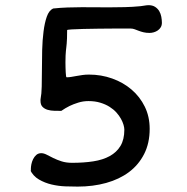

<svg xmlns="http://www.w3.org/2000/svg" viewBox="-20 -689 709 729"><path d="M98.1 -39.1Q97.2 -40.5 97.2 -47.9Q97.2 -55.2 99.1 -65.2Q101.1 -75.2 105.7 -84.7Q110.4 -94.2 117.9 -100.8Q125.5 -107.4 136.7 -107.4Q146 -107.4 157 -101.8Q168 -96.2 182.1 -89.1Q196.3 -82 213.9 -76.4Q231.4 -70.8 253.9 -70.8Q297.9 -70.8 334.2 -76.4Q370.6 -82 396.7 -96.4Q422.9 -110.8 437.5 -135Q452.1 -159.2 452.1 -196.8Q452.1 -204.1 449 -215.1Q445.8 -226.1 439.2 -238Q432.6 -250 421.9 -262Q411.1 -273.9 396 -283.4Q380.9 -293 360.8 -299.1Q340.8 -305.2 315.9 -305.2Q295.4 -305.2 276.9 -299.3Q258.3 -293.5 244.1 -286.6Q227.5 -278.3 212.9 -268.1Q200.7 -268.1 186.8 -268.3Q172.9 -268.6 161.1 -272Q149.4 -275.4 141.6 -283.2Q133.8 -291 133.8 -306.2Q133.8 -308.6 133.8 -310.5Q133.8 -312.5 134.3 -314.9Q137.7 -331.1 138.4 -360.6Q139.2 -390.1 139.2 -425.5Q139.2 -460.9 140.1 -498.8Q141.1 -536.6 145.3 -569.3Q149.4 -602.1 157.7 -625.7Q166 -649.4 181.6 -656.7Q209.5 -659.7 236.6 -660.6Q263.7 -661.6 290 -661.6Q314.9 -661.6 340.8 -661.4Q366.7 -661.1 393.1 -661.1Q423.8 -661.1 453.9 -661.9Q483.9 -662.6 513.2 -665.5Q513.2 -665.5 516.8 -666Q520.5 -666.5 525.1 -667.2Q529.8 -668 534.9 -668.7Q540 -669.4 543.5 -669.4Q558.6 -669.4 568.6 -663.1Q578.6 -656.7 584.5 -647Q590.3 -637.2 592.5 -625.2Q594.7 -613.3 594.7 -602.5Q594.7 -592.8 590.3 -585.4Q585.9 -578.1 579.1 -573.5Q572.3 -568.8 564 -566.4Q555.7 -564 547.9 -564Q535.2 -564 525.1 -566.4Q515.1 -568.8 506.8 -572Q498.5 -575.2 491.2 -577.9Q483.9 -580.6 476.6 -580.6Q475.6 -580.6 457.3 -580.6Q439 -580.6 412.1 -580.6Q385.3 -580.6 354.2 -580.1Q323.2 -579.6 296.6 -579.1Q270 -578.6 252.4 -577.4Q234.9 -576.2 234.9 -574.7Q234.9 -555.7 234.4 -543.7Q233.9 -531.7 233.2 -523.2Q232.4 -514.6 231.7 -508.5Q231 -502.4 230.2 -495.1Q229.5 -487.8 229 -477.5Q228.5 -467.3 228.5 -451.7Q228.5 -442.9 228.8 -433.1Q229 -423.3 229.5 -414.8Q230 -406.2 230.7 -400.9Q231.4 -395.5 232.9 -395.5Q242.2 -395.5 251.5 -397.2Q260.7 -398.9 271 -400.6Q281.2 -402.3 292.7 -404.1Q304.2 -405.8 317.9 -405.8Q364.3 -405.8 406 -390.9Q447.8 -376 479.5 -348.9Q511.2 -321.8 529.8 -283.9Q548.3 -246.1 548.3 -199.7Q548.3 -145.5 527.3 -104.2Q506.3 -63 469.7 -35.6Q433.1 -8.3 383.1 5.6Q333 19.5 274.9 19.5Q254.9 19.5 228.3 18.6Q201.7 17.6 175.8 11.5Q149.9 5.4 127.7 -7.6Q105.5 -20.5 93.8 -44.9Z"/></svg>

Font: Short Stack
Style: Regular
Weight: 400
Designer: James Grieshaber
Foundry: James Grieshaber
Version: Version 1.002